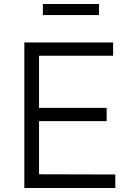

<svg xmlns="http://www.w3.org/2000/svg" viewBox="-20 -934 662 954"><path d="M472 -914H193V-859H472ZM101 0H553V-67L174 -68V-332H510V-398H174V-657H542V-723H101Z"/></svg>

Font: United Sans Light
Style: Regular
Weight: 300
Designer: Pablo Impallari, Rodrigo Fuenzalida (Modified by Dan O. Williams)
Version: Version 1.000;PS 001.000;hotconv 1.0.88;makeotf.lib2.5.64775